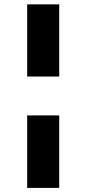

<svg xmlns="http://www.w3.org/2000/svg" viewBox="-20 -748 407 904"><path d="M107.9 -204.6V136.7H258.8V-204.6ZM258.8 -727.5H107.9V-387.7H258.8Z"/></svg>

Font: Inter ExtraBold
Style: Regular
Weight: 800
Designer: Rasmus Andersson
Foundry: rsms
Version: Version 4.001;git-9221beed3